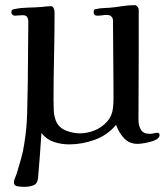

<svg xmlns="http://www.w3.org/2000/svg" viewBox="-20 -560 640 746"><path d="M600 -35Q600 -23 582.5 -15.5Q565 -8 545 -4.5Q525 -1 515 -1Q482 -1 461.5 -23.5Q441 -46 431 -75Q398 -35 348.5 -17Q299 1 249 1Q218 1 189.5 -8.5Q161 -18 141 -43Q138 0 135 43Q132 86 128 130Q126 154 110 160Q94 166 74 166Q64 166 49 164Q34 162 34 149Q34 141 39 129.5Q44 118 46 111Q54 84 62 56Q70 28 74 0Q84 -60 85.5 -120Q87 -180 88 -241L90 -475Q90 -487 85.5 -494Q81 -501 68 -501Q60 -501 52 -500Q44 -499 36 -499Q32 -499 28 -503.5Q24 -508 24 -511Q24 -519 27.5 -521.5Q31 -524 38 -525Q63 -530 90 -530.5Q117 -531 142 -533Q151 -534 160 -535Q169 -536 178 -536Q185 -536 188.5 -528Q192 -520 192 -514Q192 -428 190 -342Q188 -256 188 -170Q188 -151 189 -130Q190 -109 197 -91Q208 -64 235.5 -53Q263 -42 290 -42Q320 -42 348 -53.5Q376 -65 396 -87.5Q416 -110 419 -141Q421 -158 421 -175Q421 -192 421 -209Q421 -277 420 -345Q419 -413 419 -480Q419 -490 412.5 -496Q406 -502 396 -502Q386 -502 377 -500.5Q368 -499 358 -499Q344 -499 344 -513Q344 -520 346 -522Q348 -524 355 -525Q367 -528 380 -528.5Q393 -529 406 -530Q430 -532 454.5 -536Q479 -540 504 -540Q509 -540 514 -534Q519 -528 519 -523V-355Q519 -290 518.5 -224.5Q518 -159 518 -94Q518 -72 527.5 -56Q537 -40 562 -40Q570 -40 577.5 -42Q585 -44 592 -44Q600 -44 600 -35Z"/></svg>

Font: Kaisei Tokumin Medium
Style: Regular
Weight: 500
Designer: Font-Kai, 金井和夫
Foundry: KAZUO KANAI
Version: Version 5.003